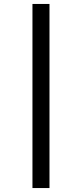

<svg xmlns="http://www.w3.org/2000/svg" viewBox="-20 -750 414 970"><path d="M144 -730H230V200H144Z"/></svg>

Font: Sora-SIA
Style: Regular
Weight: 400
Designer: Jonathan Barnbrook, Julián Moncada
Foundry: Barnbrook Fonts
Version: Version 2.000